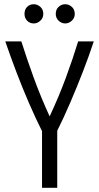

<svg xmlns="http://www.w3.org/2000/svg" viewBox="-20 -889 470 909"><path d="M179 0V-268Q148 -330 117 -401.5Q86 -473 57.5 -548Q29 -623 5 -693H81Q107 -611 139.5 -521.5Q172 -432 215 -338Q259 -432 292 -521.5Q325 -611 350 -693H424Q401 -623 372 -548.5Q343 -474 312.5 -403Q282 -332 251 -270V0ZM289 -778Q271 -778 257.5 -791Q244 -804 244 -823Q244 -844 257.5 -856.5Q271 -869 289 -869Q306 -869 320 -856.5Q334 -844 334 -823Q334 -804 320 -791Q306 -778 289 -778ZM140 -778Q121 -778 108.5 -791Q96 -804 96 -823Q96 -844 108.5 -856.5Q121 -869 140 -869Q157 -869 171 -856.5Q185 -844 185 -823Q185 -804 171 -791Q157 -778 140 -778Z"/></svg>

Font: Ubuntu Sans Condensed
Style: Regular
Weight: 400
Width: 3
Designer: Dalton Maag Ltd
Foundry: Dalton Maag Ltd
Version: Version 1.006; ttfautohint (v1.8.4.7-5d5b)